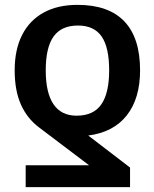

<svg xmlns="http://www.w3.org/2000/svg" viewBox="-20 -558 630 785"><path d="M552.7 -270.5Q552.7 -155.3 498.3 -86.2Q443.8 -17.1 340.8 -3.9L511.7 127V207H85V117.7H344.2L139.6 -37.1Q90.8 -73.7 65.4 -130.9Q40 -188 40 -270.5Q40 -355 70.3 -414.8Q100.6 -474.6 158 -506.3Q215.3 -538.1 296.9 -538.1Q423.8 -538.1 488.3 -470.7Q552.7 -403.3 552.7 -270.5ZM426.3 -270.5Q426.3 -364.3 395.5 -408.9Q364.7 -453.6 298.8 -453.6Q231 -453.6 199 -408.7Q167 -363.8 167 -270.5Q167 -178.7 198.7 -131.8Q230.5 -85 293 -85Q362.3 -85 394.3 -131.3Q426.3 -177.7 426.3 -270.5Z"/></svg>

Font: Arimo SemiBold
Style: Regular
Weight: 600
Designer: Steve Matteson
Foundry: Monotype Imaging Inc.
Version: Version 1.33